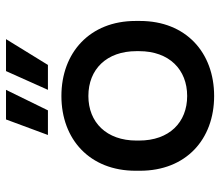

<svg xmlns="http://www.w3.org/2000/svg" viewBox="-68 -668 750 655"><g transform="rotate(-90 307.5 -341.0)"><path d="M307 14C455 14 563 -82 563 -239V-254C563 -410 455 -507 307 -507C159 -507 52 -410 52 -254V-239C52 -82 159 14 307 14ZM155 -242V-251C155 -353 217 -415 307 -415C398 -415 460 -353 460 -251V-242C460 -139 397 -78 307 -78C217 -78 155 -139 155 -242ZM174 -553H258L328 -696H227ZM328 -553H413L501 -696H392Z"/></g></svg>

Font: Meta Space Medium
Style: Regular
Weight: 500
Designer: Meta Pool / Florian Karsten
Foundry: Meta Pool / Florian Karsten
Version: Version 2.000;Glyphs 3.1.1 (3137)